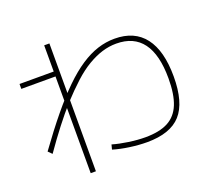

<svg xmlns="http://www.w3.org/2000/svg" viewBox="-138 -948 1276 1177"><g transform="rotate(-20 500.0 -360.0)"><path d="M652 -3Q598 -3 538.5 -11.5Q479 -20 433 -34L441 -65Q485 -52 543.5 -43.5Q602 -35 652 -35Q744 -35 800 -64.5Q856 -94 882 -158Q908 -222 908 -326Q908 -481 850.5 -558.5Q793 -636 679 -636Q632 -636 586.5 -622Q541 -608 492.5 -579.5Q444 -551 393 -504.5Q342 -458 283 -394Q237 -342 187 -277.5Q137 -213 82 -134L58 -158Q139 -270 208 -354Q277 -438 338.5 -498Q400 -558 457 -595.5Q514 -633 568.5 -650.5Q623 -668 679 -668Q809 -668 875.5 -581Q942 -494 942 -326Q942 -157 873 -80Q804 -3 652 -3ZM261 57V-574H38V-606H261V-777H295V57Z"/></g></svg>

Font: M PLUS 1 Code ExtraLight
Style: Regular
Weight: 250
Designer: Coji Morishita
Foundry: UNDERFOREST DESIGN
Version: Version 1.002